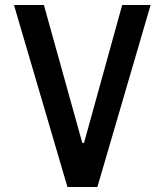

<svg xmlns="http://www.w3.org/2000/svg" viewBox="-20 -750 660 770"><path d="M36 -730 250.5 0H370.5L584 -730H470L317 -177H310L156 -730Z"/></svg>

Font: Monaspace Neon Medium
Style: Regular
Weight: 500
Designer: Riley Cran & the Lettermatic Team
Foundry: Lettermatic
Version: Version 1.200 (Monaspace Neon)